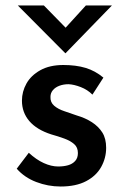

<svg xmlns="http://www.w3.org/2000/svg" viewBox="-20 -671 455 700"><path d="M201 9Q155 9 112 -7.5Q69 -24 41 -56L85 -114Q112 -89 139.5 -76.5Q167 -64 192 -64Q212 -64 228 -68.5Q244 -73 254 -84Q264 -95 264 -113Q264 -134 250 -146Q236 -158 214 -166Q192 -174 167 -181Q114 -198 87 -229.5Q60 -261 60 -304Q60 -337 76.5 -366.5Q93 -396 127 -415Q161 -434 211 -434Q257 -434 292 -423.5Q327 -413 357 -388L317 -326Q299 -344 274.5 -353.5Q250 -363 230 -364Q212 -364 197 -358.5Q182 -353 173 -342.5Q164 -332 164 -318Q163 -298 177.5 -285.5Q192 -273 215 -265.5Q238 -258 260 -250Q291 -241 315 -225.5Q339 -210 353 -188Q367 -166 367 -132Q367 -95 349 -62.5Q331 -30 294 -10.5Q257 9 201 9ZM140 -651 231 -558 201 -550 293 -651H388L219 -477H218L45 -651Z"/></svg>

Font: Josefin Sans Medium
Style: Regular
Weight: 500
Designer: Santiago Orozco
Foundry: Typemade
Version: Version 2.001